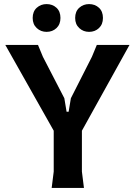

<svg xmlns="http://www.w3.org/2000/svg" viewBox="-20 -920 660 940"><path d="M233 0 243 -80V-280L6 -700H166L190 -642L295 -439L306 -373H316L327 -439L430 -642L454 -700H614L381 -280V-80L391 0ZM416 -764Q388 -764 368 -782.5Q348 -801 348 -832Q348 -864 368 -882Q388 -900 416 -900Q445 -900 464.5 -882Q484 -864 484 -832Q484 -801 464.5 -782.5Q445 -764 416 -764ZM208 -764Q180 -764 160 -782.5Q140 -801 140 -832Q140 -864 160 -882Q180 -900 208 -900Q237 -900 256.5 -882Q276 -864 276 -832Q276 -801 256.5 -782.5Q237 -764 208 -764Z"/></svg>

Font: AR One Sans
Style: Bold
Weight: 700
Designer: Niteesh Yadav
Foundry: Niteesh Yadav
Version: Version 1.001;gftools[0.9.33]